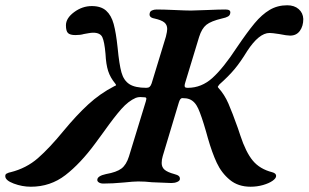

<svg xmlns="http://www.w3.org/2000/svg" viewBox="-90 -690 1170 728"><path d="M-70 -22Q-70 -29 -65.5 -31.5Q-61 -34 -56.5 -35.5Q-52 -37 -50 -37Q10 -52 54 -90.5Q98 -129 152 -195Q200 -253 244.5 -294Q289 -335 343 -363Q345 -364 347.5 -365Q350 -366 350 -367.5Q350 -369 347 -373Q328 -396 320 -421Q312 -446 310 -486Q306 -532 298 -549Q290 -566 263 -566Q256 -566 245 -564Q234 -562 228 -561Q215 -557 196 -557Q176 -557 168 -564.5Q160 -572 160 -594Q160 -621 191 -644Q222 -667 258 -667Q293 -667 312.5 -649.5Q332 -632 341 -599Q350 -566 356 -509Q362 -446 370.5 -415.5Q379 -385 400.5 -371Q422 -357 465 -357Q473 -357 477.5 -361Q482 -365 485 -374L539 -551Q544 -571 544 -580Q544 -596 533 -605Q522 -614 495 -620Q473 -624 478 -641Q479 -647 486.5 -650.5Q494 -654 504 -654Q529 -654 573 -652Q615 -650 634 -650Q651 -650 695 -652Q741 -654 765 -654Q786 -654 783 -640Q782 -632 774.5 -627.5Q767 -623 752 -620Q710 -610 692.5 -596Q675 -582 665 -550L613 -379Q610 -370 610 -365Q610 -360 613 -358.5Q616 -357 622 -357Q674 -357 715.5 -394.5Q757 -432 808 -510Q848 -569 875.5 -602Q903 -635 932.5 -652.5Q962 -670 999 -670Q1026 -670 1042.5 -655.5Q1059 -641 1060 -618Q1060 -591 1047 -573Q1034 -555 1010 -555Q998 -555 968 -561Q942 -565 932 -565Q892 -565 847 -496Q822 -455 799.5 -428Q777 -401 742 -370Q738 -365 736.5 -362.5Q735 -360 738 -357Q761 -332 776 -297.5Q791 -263 812 -204L821 -177Q842 -113 868.5 -81Q895 -49 942 -37Q957 -33 957 -23Q957 -14 943.5 -4.5Q930 5 907.5 11.5Q885 18 860 18Q813 18 781.5 -8Q750 -34 732 -72.5Q714 -111 698 -167L691 -192Q674 -251 661.5 -278.5Q649 -306 628 -314Q618 -318 601 -318Q593 -318 588 -301L527 -98Q523 -85 523 -72Q523 -56 534 -46.5Q545 -37 571 -30Q583 -27 588 -22.5Q593 -18 592 -10Q591 -4 581.5 0Q572 4 560 4Q549 4 486 1Q460 -2 434 -2Q417 -2 379 2Q337 6 302 6Q291 6 284.5 1.5Q278 -3 279 -9Q280 -23 312 -30Q352 -37 370.5 -51Q389 -65 399 -97L463 -306L465 -315Q465 -321 459 -321L442 -322Q433 -322 425 -319Q397 -307 370 -276.5Q343 -246 304 -191L271 -146Q215 -70 158 -26Q101 18 27 18Q-6 18 -38 6Q-70 -6 -70 -22Z"/></svg>

Font: EB Garamond SemiBold
Style: Italic
Weight: 600
Italic angle: -17.2°
Designer: Georg Duffner and Octavio Pardo
Foundry: Georg Duffner
Version: Version 1.000